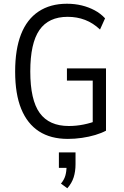

<svg xmlns="http://www.w3.org/2000/svg" viewBox="-20 -734 663 1027"><path d="M343 9Q251 9 188.5 -31.5Q126 -72 93.5 -151.5Q61 -231 61 -351Q61 -470 92.5 -550.5Q124 -631 186.5 -672.5Q249 -714 338 -714Q380 -714 417 -705Q454 -696 486 -679Q518 -662 542 -636L515 -576Q478 -611 435 -627.5Q392 -644 342 -644Q240 -644 191 -573.5Q142 -503 142 -352Q142 -199 192.5 -129.5Q243 -60 348 -60Q388 -60 427.5 -68Q467 -76 502 -90L476 -54V-303H338V-368H547V-35Q523 -22 489.5 -12Q456 -2 418 3.5Q380 9 343 9ZM340 273 306 248Q323 228 329.5 205.5Q336 183 336 154L350 164H295V81H384V144Q384 183 374 214.5Q364 246 340 273Z"/></svg>

Font: Nunito Sans 10pt Condensed
Style: Regular
Weight: 400
Width: 3
Designer: Vernon Adams
Foundry: Vernon Adams
Version: Version 3.101;gftools[0.9.27]